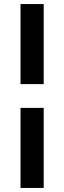

<svg xmlns="http://www.w3.org/2000/svg" viewBox="-20 -795 315 945"><path d="M81 -381H195V-775H81ZM81 130H195V-264H81Z"/></svg>

Font: RT Raleway Bold
Style: Regular
Weight: 400
Designer: Matt McInerney, Pablo Impallari, Rodrigo Fuenzalida — Edited by Milan Moffatt in April 2016
Foundry: Matt McInerney, Pablo Impallari, Rodrigo Fuenzalida — Edited by Milan Moffatt in April 2016
Version: Version 3.001